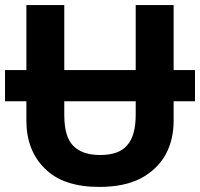

<svg xmlns="http://www.w3.org/2000/svg" viewBox="-20 -734 796 764"><path d="M0 -331.1V-455.1H85V-713.9H235.8V-455.1H520V-713.9H670.9V-455.1H755.9V-331.1H670.9V-252Q670.9 -178.2 638.7 -118.2Q605.5 -59.6 540.5 -24.4Q474.6 9.8 375 9.8Q231.9 9.8 159.2 -62.5Q85 -134.8 85 -253.9V-331.1ZM235.8 -276.9Q235.8 -188.5 272 -153.3Q307.6 -117.2 378.9 -117.2Q453.6 -117.2 486.3 -156.2Q520 -194.3 520 -277.8V-331.1H235.8Z"/></svg>

Font: Droid Sans Thai
Style: Bold
Weight: 700
Designer: Steve Matteson
Foundry: Ascender Corporation
Version: Version 1.00